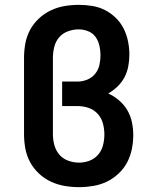

<svg xmlns="http://www.w3.org/2000/svg" viewBox="-20 -763 640 791"><path d="M306 8Q276 8 246.5 3Q217 -2 190 -14.5Q163 -27 140.5 -48Q118 -69 104 -95Q90 -121 84.5 -150.5Q79 -180 79 -210V-525Q79 -555 84.5 -584.5Q90 -614 104 -640Q118 -666 140 -686.5Q162 -707 189 -720Q216 -733 245.5 -738Q275 -743 305 -743Q332 -743 360 -738.5Q388 -734 412.5 -721.5Q437 -709 457 -689.5Q477 -670 489.5 -645Q502 -620 507.5 -592.5Q513 -565 513 -538Q513 -514 508.5 -490Q504 -466 493 -445Q482 -424 464.5 -407Q447 -390 426 -378Q450 -367 470.5 -349.5Q491 -332 504.5 -309Q518 -286 523.5 -259.5Q529 -233 529 -207Q529 -177 523 -148Q517 -119 503.5 -93.5Q490 -68 468 -47.5Q446 -27 420 -14.5Q394 -2 364.5 3Q335 8 306 8Q306 8 306 8Q306 8 306 8ZM306 -93Q328 -93 349 -101Q370 -109 384.5 -126Q399 -143 404.5 -165Q410 -187 410 -209Q410 -209 410 -209Q410 -209 410 -209Q410 -232 404 -254.5Q398 -277 382.5 -294Q367 -311 345 -318.5Q323 -326 300 -326H236V-427H300Q320 -427 339.5 -435Q359 -443 372 -459Q385 -475 389.5 -495Q394 -515 394 -536Q394 -555 389.5 -575Q385 -595 373.5 -611Q362 -627 343 -634.5Q324 -642 304 -642Q282 -642 260 -634Q238 -626 223.5 -609Q209 -592 203.5 -569.5Q198 -547 198 -525V-210Q198 -187 204 -165Q210 -143 224.5 -126Q239 -109 261 -101Q283 -93 306 -93Z"/></svg>

Font: Iosevka Slab Extended
Style: Bold
Weight: 700
Width: 7
Monospace: yes
Designer: Belleve Invis
Foundry: Belleve Invis
Version: Version 11.1.0; ttfautohint (v1.8.3)